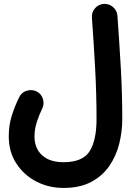

<svg xmlns="http://www.w3.org/2000/svg" viewBox="-20 -676 678 973"><path d="M24.4 15.1Q24.4 -42.5 40.3 -91.8Q56.2 -141.1 77.6 -184.1Q89.4 -208 115.2 -216.1Q141.1 -224.1 165 -212.9Q189 -201.2 197.3 -175.3Q205.6 -149.4 193.8 -125.5Q178.7 -94.7 166.7 -57.9Q154.8 -21 154.8 15.1Q154.8 75.7 193.4 110.8Q231.9 146 301.8 146Q398.9 146 434.1 90.6Q469.2 35.2 469.2 -72.3Q469.2 -196.8 462.6 -320.6Q456.1 -444.3 445.8 -586.9Q443.8 -613.8 461.4 -634Q479 -654.3 505.9 -656.2Q532.7 -657.7 553 -640.1Q573.2 -622.6 575.2 -595.7Q585.4 -453.1 592.5 -327.1Q599.6 -201.2 599.6 -72.3Q599.6 -8.8 584 53.2Q568.4 115.2 533.7 165.5Q499 215.8 441.9 246.1Q384.8 276.4 301.8 276.4Q226.6 276.4 163.6 243.7Q100.6 210.9 62.5 152.1Q24.4 93.3 24.4 15.1Z"/></svg>

Font: Mikhak-DS1-FD Bold
Style: Bold
Weight: 700
Designer: Amin Abedi
Version: Version 3.2